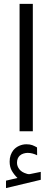

<svg xmlns="http://www.w3.org/2000/svg" viewBox="-20 -672 267 982"><path d="M69.3 238.3Q52.7 222.2 41 202.4Q29.3 182.6 29.3 154.3Q29.3 136.2 34.4 121.8Q39.6 107.4 48.3 96.2Q60.5 81.5 78.4 73.7Q96.2 65.9 114.7 65.9Q133.3 65.9 145 70.3Q156.7 74.7 169.4 82L169.9 122.1Q145 109.9 121.6 109.9Q112.3 109.9 101.1 113Q89.8 116.2 81.1 124Q74.7 129.9 70.8 138.9Q66.9 147.9 66.9 160.6Q66.9 178.2 78.9 193.6Q90.8 209 115.7 216.3Q117.7 216.8 120.6 217.8Q123.5 218.8 127.4 218.8Q130.9 218.8 133.3 218.3L188.5 207V247.6L10.7 290V252ZM80.1 -652.3H147.9V-0.5H80.1Z"/></svg>

Font: Vazir Light FD-WOL-UI
Style: Light-FD-WOL-UI
Weight: 300
Designer: Saber Rastikerdar
Foundry: Saber Rastikerdar
Version: Version 30.0.0